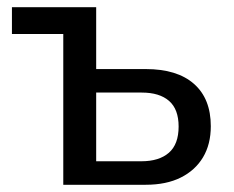

<svg xmlns="http://www.w3.org/2000/svg" viewBox="-20 -511 647 531"><path d="M155 0V-417H13V-491H246V-320H383Q470 -320 516.5 -279Q563 -238 563 -162Q563 -112 541.5 -76Q520 -40 480 -20Q440 0 383 0ZM246 -65H371Q420 -65 447 -88.5Q474 -112 474 -161Q474 -209 447.5 -232Q421 -255 372 -255H246Z"/></svg>

Font: Nunito Sans 10pt SemiCondensed Medium
Style: Regular
Weight: 500
Width: 4
Designer: Vernon Adams
Foundry: Vernon Adams
Version: Version 3.101;gftools[0.9.27]